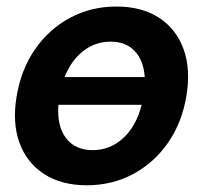

<svg xmlns="http://www.w3.org/2000/svg" viewBox="-20 -547 612 579"><path d="M241.7 11.7Q165.5 11.7 113.3 -22Q61 -55.7 38.8 -116.2Q16.6 -176.8 30.3 -257.3Q43.5 -337.4 85.7 -398.4Q127.9 -459.5 191.4 -493.4Q254.9 -527.3 331.1 -527.3Q407.7 -527.3 459.7 -493.4Q511.7 -459.5 533.7 -398.4Q555.7 -337.4 542 -257.3Q528.8 -177.2 486.8 -116.7Q444.8 -56.2 381.6 -22.2Q318.4 11.7 241.7 11.7ZM259.3 -94.2Q312 -94.2 351.6 -130.6Q391.1 -167 407.2 -231H156.2Q151.4 -166.5 179.2 -130.4Q207 -94.2 259.3 -94.2ZM174.8 -314.5H416.5Q413.1 -364.7 386.2 -393.1Q359.4 -421.4 313.5 -421.4Q267.6 -421.4 231.2 -393.3Q194.8 -365.2 174.8 -314.5Z"/></svg>

Font: Inter Display Semi Bold
Style: Italic
Weight: 600
Italic angle: -9.39999°
Designer: Rasmus Andersson
Foundry: rsms
Version: Version 4.000;git-4fc901f